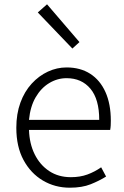

<svg xmlns="http://www.w3.org/2000/svg" viewBox="-20 -861 578 894"><path d="M305 13Q236 13 179.5 -20.5Q123 -54 89.5 -116Q56 -178 56 -266Q56 -331 75 -383Q94 -435 127.5 -471.5Q161 -508 203 -527.5Q245 -547 290 -547Q354 -547 400 -517.5Q446 -488 471 -432.5Q496 -377 496 -299Q496 -288 495.5 -277.5Q495 -267 493 -256H115Q117 -192 141.5 -142.5Q166 -93 209 -64.5Q252 -36 310 -36Q353 -36 387 -48.5Q421 -61 451 -82L474 -39Q442 -19 402 -3Q362 13 305 13ZM115 -303H442Q442 -399 401 -448Q360 -497 290 -497Q247 -497 209 -474Q171 -451 146 -408Q121 -365 115 -303ZM317 -635 156 -803 199 -841 350 -665Z"/></svg>

Font: Noto Sans SC Thin Light
Style: Regular
Weight: 300
Version: Version 2.004-H2;hotconv 1.0.118;makeotfexe 2.5.65603